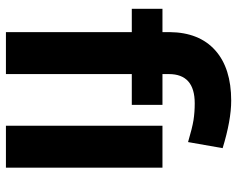

<svg xmlns="http://www.w3.org/2000/svg" viewBox="-96 -704 800 648"><g transform="rotate(90 304.0 -380.0)"><path d="M88.4 0V-424.8H9.8V-528.3H88.4V-552.7Q89.4 -652.3 149.7 -706.3Q210 -760.3 319.8 -760.3Q385.7 -760.3 480 -731.4L459.5 -614.7Q411.6 -628.9 385.3 -633.1Q358.9 -637.2 328.6 -637.2Q230 -637.2 230 -549.8V-528.3H334V-424.8H230V0ZM545.9 0H404.3V-528.3H545.9Z"/></g></svg>

Font: SteelSelectRoboto
Style: Roboto-Bold
Weight: 700
Designer: Google
Version: Version 2.137; 2017